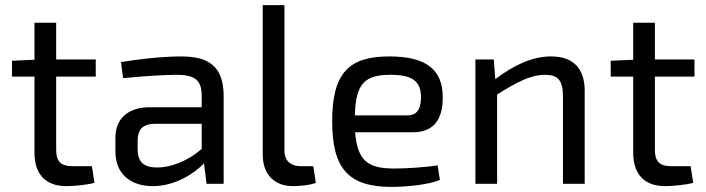

<svg xmlns="http://www.w3.org/2000/svg" viewBox="-20 -720 2766 752"><path d="M200 -420H355V-487H200V-631H115V-486L27 -482V-420H115V-123C115 -38 158 9 240 9C264 9 318 5 350 -4L340 -69H266C218 -69 200 -87 200 -134Z M462 -414C536 -421 620 -427 671 -427C748 -427 770 -403 770 -343V-300H567C482 -300 432 -256 432 -180V-127C432 -39 491 9 578 9C667 9 741 -41 779 -80L789 0H856V-343C856 -461 797 -499 689 -499C616 -499 521 -488 454 -477ZM519 -168C519 -209 535 -233 582 -235H770V-137C714 -87 643 -63 595 -64C542 -64 519 -86 519 -137Z M1094 -700H1009V-115C1009 -35 1056 9 1128 9C1152 9 1198 5 1217 -4L1207 -69H1160C1117 -69 1093 -91 1094 -134Z M1598 -202C1679 -202 1715 -253 1714 -340C1714 -445 1652 -499 1505 -499C1348 -499 1281 -436 1281 -245C1281 -58 1346 12 1514 12C1570 12 1657 4 1703 -15L1694 -72C1644 -65 1577 -60 1525 -60C1425 -60 1380 -86 1371 -202ZM1370 -268C1373 -391 1407 -427 1509 -427C1596 -427 1628 -402 1629 -340C1629 -304 1620 -268 1576 -268Z M1914 -487H1842V0H1927V-350C2005 -398 2057 -427 2115 -427C2165 -427 2185 -406 2185 -341V0H2270V-365C2270 -453 2224 -499 2138 -499C2066 -499 1994 -466 1920 -410Z M2545 -420H2700V-487H2545V-631H2460V-486L2372 -482V-420H2460V-123C2460 -38 2503 9 2585 9C2609 9 2663 5 2695 -4L2685 -69H2611C2563 -69 2545 -87 2545 -134Z"/></svg>

Font: SnT
Style: Regular
Weight: 400
Designer: Natanael Gama
Version: Version 1.001;PS 001.001;hotconv 1.0.70;makeotf.lib2.5.58329